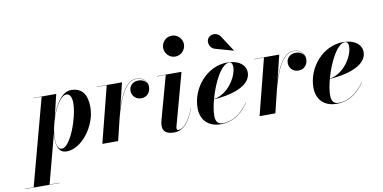

<svg xmlns="http://www.w3.org/2000/svg" viewBox="-209 -1027 3076 1544"><g transform="rotate(-10 1329.0 -255.0)"><path d="M186.5 -110C186.5 -47.5 202.5 10 266 10C389 10 514.5 -154.5 514.5 -307.5C514.5 -407.5 477 -470 385 -470C306.5 -470 249.5 -372 217.5 -273L218.5 -276.5L262.5 -460H76V-458H143L-46.5 248H-119.5V250H165V248H83.5L189.5 -152.5C187.5 -136.5 186.5 -122 186.5 -110ZM188.5 -108.5C188.5 -232 269.5 -441.5 341.5 -441.5C370.5 -441.5 385 -411.5 385 -364.5C385 -244.5 300.5 -18.5 232 -18.5C200 -18.5 188.5 -56 188.5 -108.5Z M674.5 -458 558 0H687L732.5 -187C764 -305 819 -467.5 917.5 -467.5C961.5 -467.5 993.5 -444 1003 -409C993 -436 964 -451.5 931.5 -451.5C887.5 -451.5 855 -423 855 -381C855 -338 887 -306.5 931 -306.5C976.5 -306.5 1007.5 -342 1007.5 -387.5C1007.5 -435.5 970.5 -469.5 917.5 -469.5C833 -469.5 780 -353.5 747 -245L799.5 -460H593.5V-458Z M1173.5 -675C1173.5 -629.5 1210 -589.5 1258 -589.5C1306 -589.5 1343.5 -629.5 1343.5 -675C1343.5 -720.5 1306 -760 1258 -760C1210 -760 1173.5 -720.5 1173.5 -675ZM1311.5 -159 1310 -159.5C1255.5 -31.5 1213.5 -4 1180 -4C1170.5 -4 1167 -10 1167 -18C1167 -22.5 1167 -27.5 1169 -33.5L1285.5 -460H1084V-458H1156.5L1060 -107.5C1057 -96.5 1052.5 -77.5 1052.5 -60C1052.5 -17 1078 10 1142.5 10C1224 10 1264.5 -49 1311.5 -159Z M1589.5 -594 1730 -554.5 1731 -555.5 1649.5 -680.5C1620.5 -728 1563.5 -717 1545.5 -689C1524 -657 1541.5 -603 1589.5 -594ZM1483.5 -67C1483.5 -101.5 1491.5 -148 1504.5 -197C1688 -209 1809.5 -268 1809.5 -363C1809.5 -423 1754.5 -470 1660 -470C1494.5 -470 1362 -314.5 1362 -150C1362 -60 1416.5 10 1525 10C1636.5 10 1709.5 -58.5 1756 -129.5L1754.5 -130C1697 -44.5 1620.5 5 1544 5C1507.5 5 1483.5 -11 1483.5 -67ZM1675.5 -467C1696.5 -467 1702.5 -447.5 1702.5 -427C1702.5 -346.5 1620 -216 1505 -199C1539.5 -325 1609.5 -467 1675.5 -467Z M1958.5 -458 1842 0H1971L2016.5 -187C2048 -305 2103 -467.5 2201.5 -467.5C2245.5 -467.5 2277.5 -444 2287 -409C2277 -436 2248 -451.5 2215.5 -451.5C2171.5 -451.5 2139 -423 2139 -381C2139 -338 2171 -306.5 2215 -306.5C2260.5 -306.5 2291.5 -342 2291.5 -387.5C2291.5 -435.5 2254.5 -469.5 2201.5 -469.5C2117 -469.5 2064 -353.5 2031 -245L2083.5 -460H1877.5V-458Z M2429.5 -67C2429.5 -101.5 2437.5 -148 2450.5 -197C2634 -209 2755.5 -268 2755.5 -363C2755.5 -423 2700.5 -470 2606 -470C2440.5 -470 2308 -314.5 2308 -150C2308 -60 2362.5 10 2471 10C2582.5 10 2655.5 -58.5 2702 -129.5L2700.5 -130C2643 -44.5 2566.5 5 2490 5C2453.5 5 2429.5 -11 2429.5 -67ZM2621.5 -467C2642.5 -467 2648.5 -447.5 2648.5 -427C2648.5 -346.5 2566 -216 2451 -199C2485.5 -325 2555.5 -467 2621.5 -467Z"/></g></svg>

Font: Bodoni* 96pt
Style: Bold Italic
Weight: 700
Italic angle: -13°
Version: Version 2.3